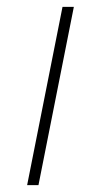

<svg xmlns="http://www.w3.org/2000/svg" viewBox="-20 -539 295 559"><path d="M59 0 162 -519H195L92 0Z"/></svg>

Font: Montserrat Thin ExtraLight
Style: Italic
Weight: 250
Italic angle: -11.3°
Version: Version 9.000